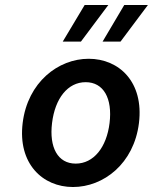

<svg xmlns="http://www.w3.org/2000/svg" viewBox="-20 -739 614 771"><path d="M71 -245C51 -82 151 12 273 12C396 12 518 -82 538 -245C558 -409 459 -503 336 -503C214 -503 91 -409 71 -245ZM189 -245C201 -344 252 -409 324 -409C396 -409 432 -344 420 -245C408 -147 356 -82 284 -82C212 -82 177 -147 189 -245ZM232 -572H305L415 -719H320ZM392 -572H464L574 -719H479Z"/></svg>

Font: Falling Sky
Style: Obl
Weight: 400
Designer: Paul D. Hunt
Foundry: Adobe Systems Incorporated
Version: Version 1.02